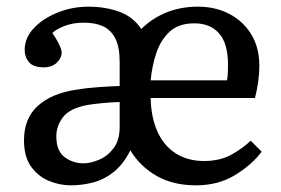

<svg xmlns="http://www.w3.org/2000/svg" viewBox="-20 -542 843 576"><path d="M192 14Q159 14 126.5 0.5Q94 -13 73 -42.5Q52 -72 52 -121Q52 -187 93.5 -224.5Q135 -262 209 -273Q239 -278 274 -280.5Q309 -283 339 -284V-356Q339 -401 326 -426.5Q313 -452 289.5 -463Q266 -474 231 -474Q199 -474 173.5 -464Q148 -454 137 -443Q148 -427 154 -415.5Q160 -404 162.5 -396.5Q165 -389 165 -385Q165 -368 150.5 -354Q136 -340 111 -340Q80 -340 67 -355.5Q54 -371 54 -392Q54 -428 81 -457Q108 -486 152 -504Q196 -522 245 -522Q296 -522 337.5 -507Q379 -492 404 -455Q436 -487 479 -504.5Q522 -522 574 -522Q626 -522 667.5 -500.5Q709 -479 733.5 -439.5Q758 -400 758 -344Q758 -321 754.5 -296.5Q751 -272 745 -248H432Q433 -191 452 -148Q471 -105 507 -82Q543 -59 592 -59Q641 -59 676 -79Q711 -99 732 -120L765 -87Q736 -48 685.5 -17Q635 14 568 14Q499 14 449.5 -14.5Q400 -43 371 -91Q350 -49 321 -26Q292 -3 259 5.5Q226 14 192 14ZM231 -52Q251 -52 276.5 -62.5Q302 -73 320.5 -97Q339 -121 339 -161V-236Q311 -235 285.5 -232.5Q260 -230 242 -227Q189 -217 169 -190.5Q149 -164 149 -133Q149 -89 174 -70.5Q199 -52 231 -52ZM432 -301H661Q663 -311 663.5 -323Q664 -335 664 -348Q664 -411 637.5 -441.5Q611 -472 563 -472Q516 -472 489 -447Q462 -422 449 -383Q436 -344 432 -301Z"/></svg>

Font: Literata 18pt
Style: Regular
Weight: 400
Designer: Latin by Veronika Burian and Jose Scaglione. Greek by Irene Vlachou. Cyrillic by Vera Evstafieva.
Foundry: TypeTogether
Version: Version 3.103;gftools[0.9.29]